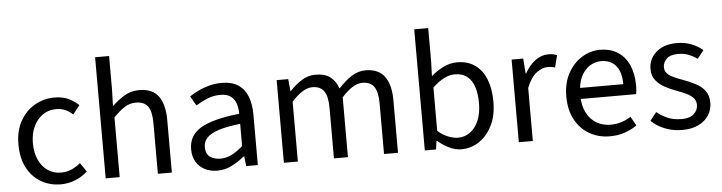

<svg xmlns="http://www.w3.org/2000/svg" viewBox="-45 -913 4229 1125"><g transform="rotate(-5 2069.0 -350.0)"><path d="M273.9 12Q209.2 12 157.6 -18.1Q106 -48.1 75.9 -105Q45.9 -161.9 45.9 -242.4Q45.9 -323.5 78.7 -380.8Q111.4 -438 164.5 -468Q217.6 -498.1 279.8 -498.1Q327.9 -498.1 362.2 -481.6Q396.5 -465 422 -441L381.2 -389.4Q361.4 -408.3 337.3 -419Q313.3 -429.6 283.5 -429.6Q239.4 -429.6 205.1 -406.1Q170.7 -382.6 150.8 -340.3Q130.9 -298.1 130.9 -242.4Q130.9 -186.7 149.9 -144.8Q168.9 -102.9 202.7 -79.7Q236.6 -56.5 281.2 -56.5Q315.6 -56.5 344.3 -69.7Q373 -82.9 395.4 -102.2L431 -49.8Q398.5 -20 358.2 -4Q317.9 12 273.9 12Z M538 0V-712.4H620.3V-517.6L617.3 -417.7Q651.5 -450.8 690.3 -474.4Q729 -498.1 778.7 -498.1Q856 -498.1 891.6 -449.5Q927.1 -401 927.1 -308V0H844.9V-297.4Q844.9 -365.6 823.4 -396.1Q801.9 -426.7 753.2 -426.7Q715.9 -426.7 686.6 -407.8Q657.3 -389 620.3 -352V0Z M1194.3 12Q1153.6 12 1121.2 -4.3Q1088.8 -20.5 1070.1 -51.5Q1051.4 -82.4 1051.4 -126.2Q1051.4 -208 1123.4 -250.2Q1195.4 -292.3 1350.7 -309Q1350.5 -339.5 1342 -367Q1333.5 -394.6 1311.5 -411.7Q1289.4 -428.9 1249.9 -428.9Q1208.1 -428.9 1171.1 -413.4Q1134 -397.9 1104.9 -379L1073 -435.4Q1095.3 -450.4 1125 -464.9Q1154.7 -479.4 1189.9 -488.7Q1225.1 -498 1264.1 -498Q1323.2 -498 1360.4 -473.3Q1397.6 -448.6 1415.2 -403.6Q1432.8 -358.6 1432.8 -297.7V0H1364.5L1358.1 -57.9H1354.8Q1319.7 -29.1 1279.8 -8.5Q1239.9 12 1194.3 12ZM1217.2 -56.5Q1252.6 -56.5 1284.1 -72.3Q1315.6 -88.1 1350.7 -118.9V-249.9Q1269 -240.4 1221.3 -224.5Q1173.6 -208.6 1153 -185.6Q1132.5 -162.7 1132.5 -131.5Q1132.5 -91.2 1157.3 -73.8Q1182.1 -56.5 1217.2 -56.5Z M1586 0V-486.1H1654L1660.9 -415.6H1663.6Q1695.5 -450.3 1733.5 -474.2Q1771.5 -498.1 1814.9 -498.1Q1871 -498.1 1902.6 -473.2Q1934.2 -448.2 1949.1 -405.5Q1987.1 -446.9 2026.2 -472.5Q2065.4 -498.1 2109.4 -498.1Q2184.9 -498.1 2221.1 -449.5Q2257.3 -401 2257.3 -308V0H2175.1V-297.4Q2175.1 -365.6 2153.3 -396.1Q2131.5 -426.7 2084.6 -426.7Q2056.4 -426.7 2026.5 -408.2Q1996.7 -389.7 1962.8 -352V0H1880.5V-297.4Q1880.5 -365.6 1858.7 -396.1Q1837 -426.7 1790.1 -426.7Q1735.3 -426.7 1668.3 -352V0Z M2629.8 12Q2596.2 12 2560.1 -4.5Q2524 -21 2491.2 -50.2H2488.4L2480.8 0H2415V-712.4H2497.3V-517.6L2494.5 -430.4Q2528.1 -459.5 2567.4 -478.8Q2606.7 -498.1 2647.2 -498.1Q2710 -498.1 2753.1 -467.5Q2796.1 -437 2818.2 -381.4Q2840.3 -325.9 2840.3 -250.8Q2840.3 -167.9 2810.7 -109.2Q2781 -50.4 2733.2 -19.2Q2685.3 12 2629.8 12ZM2615.6 -57.2Q2655.8 -57.2 2687.4 -80.3Q2718.9 -103.3 2737.1 -146.5Q2755.4 -189.7 2755.4 -249.7Q2755.4 -303.3 2742.3 -343.7Q2729.2 -384 2701.1 -406.5Q2673 -428.9 2627.2 -428.9Q2596.8 -428.9 2564.4 -412.3Q2532 -395.8 2497.3 -362.5V-107.8Q2529.3 -80.2 2560.7 -68.7Q2592 -57.2 2615.6 -57.2Z M2968 0V-486.1H3036L3042.9 -397.6H3045.6Q3071.1 -444.1 3107.1 -471.1Q3143.1 -498.1 3183.9 -498.1Q3199.9 -498.1 3212.2 -495.9Q3224.5 -493.7 3235.7 -488.1L3217.6 -417.9Q3207.2 -420.9 3197.8 -422.4Q3188.3 -423.9 3173.2 -423.9Q3142.4 -423.9 3108.8 -399.1Q3075.2 -374.3 3050.3 -312.1V0Z M3502.4 12Q3436.8 12 3383.7 -18.3Q3330.5 -48.6 3299.4 -105.5Q3268.4 -162.5 3268.4 -242.9Q3268.4 -322.1 3300.1 -379.2Q3331.7 -436.4 3381.8 -467.2Q3431.8 -498 3487.9 -498Q3550.3 -498 3593.5 -469.7Q3636.8 -441.5 3659.1 -390.3Q3681.4 -339.2 3681.4 -270Q3681.4 -257.5 3680.5 -245.2Q3679.6 -232.9 3676.9 -220.8H3327.3V-285.6H3607.2Q3607.2 -356.4 3576.7 -393.9Q3546.1 -431.3 3489.1 -431.3Q3455.7 -431.3 3424 -412.7Q3392.3 -394 3371.5 -352.8Q3350.7 -311.5 3350.7 -243.7Q3350.7 -181.8 3372.4 -139.9Q3394.2 -98 3431.1 -76.6Q3467.9 -55.3 3511.7 -55.3Q3547.2 -55.3 3577.4 -65Q3607.7 -74.8 3632.7 -91.6L3662.6 -37.7Q3631.3 -16 3591.7 -2Q3552.1 12 3502.4 12Z M3928.5 12Q3874.8 12 3827.6 -6.6Q3780.4 -25.1 3747.1 -57.7L3785 -105.6Q3816.8 -79.9 3851.4 -66Q3886 -52.1 3931.2 -52.1Q3979.1 -52.1 4002.9 -74.4Q4026.7 -96.8 4026.7 -127.6Q4026.7 -152.6 4010.6 -169.2Q3994.5 -185.7 3969.6 -197.4Q3944.6 -209 3917 -219Q3880.8 -232 3848 -249.6Q3815.2 -267.3 3794.5 -293.7Q3773.8 -320.2 3773.8 -360.1Q3773.8 -418.9 3818.4 -458.5Q3863 -498.1 3941.5 -498.1Q3987.1 -498.1 4025.9 -482.8Q4064.7 -467.4 4092.6 -443.5L4054.8 -395.5Q4029.3 -413.6 4002.3 -423.8Q3975.3 -434 3942.5 -434Q3896.4 -434 3874.7 -412.8Q3853 -391.6 3853 -364.3Q3853 -341.9 3866.2 -327.3Q3879.4 -312.7 3902.7 -302Q3926 -291.4 3956.1 -280.7Q3994.1 -266.8 4028.5 -249.5Q4063 -232.1 4084.4 -204.5Q4105.8 -176.9 4105.8 -132.5Q4105.8 -93.1 4085.4 -60.3Q4065 -27.6 4025.4 -7.8Q3985.8 12 3928.5 12Z"/></g></svg>

Font: Source Sans 3 Variable
Style: Regular
Weight: 200
Designer: Paul D. Hunt
Foundry: Adobe Systems Incorporated
Version: Version 3.026